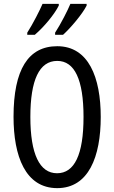

<svg xmlns="http://www.w3.org/2000/svg" viewBox="-20 -963 590 993"><path d="M428 -934V-943H344C332 -913 294 -838 265 -794V-783H306C344 -817 406 -890 428 -934ZM284 -934V-943H200C186 -910 151 -841 121 -794V-783H160C208 -824 261 -888 284 -934ZM501 -358C501 -563 438 -724 276 -724C126 -724 50 -603 50 -359C50 -156 111 10 276 10C438 10 501 -152 501 -358ZM137 -358C137 -549 183 -648 276 -648C366 -648 412 -551 412 -358C412 -163 365 -67 275 -67C185 -67 137 -166 137 -358Z"/></svg>

Font: Noto Sans Thai Looped ExtraCondensed
Style: Regular
Weight: 400
Width: 2
Designer: Sasikarn Vongin, Ben Mitchell
Foundry: The Fontpad Ltd
Version: Version 1.001